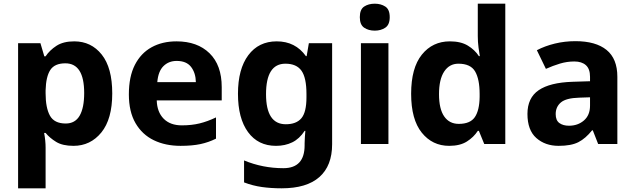

<svg xmlns="http://www.w3.org/2000/svg" viewBox="-20 -780 3439 1040"><path d="M382 -556Q474 -556 531 -484.5Q588 -413 588 -274Q588 -135 529 -62.5Q470 10 378 10Q319 10 284 -11.5Q249 -33 227 -60H219Q227 -18 227 20V240H78V-546H199L220 -475H227Q249 -508 286 -532Q323 -556 382 -556ZM334 -437Q276 -437 252.5 -401Q229 -365 227 -291V-275Q227 -196 250.5 -153.5Q274 -111 336 -111Q387 -111 411.5 -153.5Q436 -196 436 -276Q436 -437 334 -437Z M936 -556Q1049 -556 1115 -491.5Q1181 -427 1181 -308V-236H829Q831 -173 866.5 -137Q902 -101 965 -101Q1018 -101 1061 -111.5Q1104 -122 1150 -144V-29Q1110 -9 1065.5 0.5Q1021 10 958 10Q876 10 813 -20.5Q750 -51 714 -113Q678 -175 678 -269Q678 -365 710.5 -428.5Q743 -492 801 -524Q859 -556 936 -556ZM937 -450Q894 -450 865.5 -422Q837 -394 832 -335H1041Q1040 -385 1015 -417.5Q990 -450 937 -450Z M1479 -556Q1580 -556 1637 -476H1641L1653 -546H1779V1Q1779 118 1710 179Q1641 240 1506 240Q1448 240 1398.5 233Q1349 226 1302 208V89Q1403 131 1515 131Q1630 131 1630 7V-4Q1630 -21 1631.5 -39Q1633 -57 1634 -71H1630Q1602 -28 1563 -9Q1524 10 1475 10Q1378 10 1323.5 -64.5Q1269 -139 1269 -272Q1269 -406 1325 -481Q1381 -556 1479 -556ZM1526 -435Q1421 -435 1421 -270Q1421 -107 1528 -107Q1585 -107 1612.5 -139.5Q1640 -172 1640 -253V-271Q1640 -359 1613 -397Q1586 -435 1526 -435Z M2010 -760Q2043 -760 2067 -744.5Q2091 -729 2091 -687Q2091 -646 2067 -630Q2043 -614 2010 -614Q1976 -614 1952.5 -630Q1929 -646 1929 -687Q1929 -729 1952.5 -744.5Q1976 -760 2010 -760ZM2084 -546V0H1935V-546Z M2413 10Q2322 10 2264.5 -61.5Q2207 -133 2207 -272Q2207 -412 2265 -484Q2323 -556 2417 -556Q2476 -556 2514 -533Q2552 -510 2574 -476H2579Q2576 -492 2572 -522.5Q2568 -553 2568 -585V-760H2717V0H2603L2574 -71H2568Q2546 -37 2509 -13.5Q2472 10 2413 10ZM2465 -109Q2527 -109 2552 -145.5Q2577 -182 2578 -255V-271Q2578 -351 2553.5 -393Q2529 -435 2463 -435Q2414 -435 2386 -392.5Q2358 -350 2358 -270Q2358 -190 2386 -149.5Q2414 -109 2465 -109Z M3097 -557Q3207 -557 3265.5 -509.5Q3324 -462 3324 -364V0H3220L3191 -74H3187Q3152 -30 3113 -10Q3074 10 3006 10Q2933 10 2885 -32.5Q2837 -75 2837 -163Q2837 -250 2898 -291.5Q2959 -333 3081 -337L3176 -340V-364Q3176 -407 3153.5 -427Q3131 -447 3091 -447Q3051 -447 3013 -435.5Q2975 -424 2937 -407L2888 -508Q2932 -531 2985.5 -544Q3039 -557 3097 -557ZM3118 -251Q3046 -249 3018 -225Q2990 -201 2990 -162Q2990 -128 3010 -113.5Q3030 -99 3062 -99Q3110 -99 3143 -127.5Q3176 -156 3176 -208V-253Z"/></svg>

Font: Noto Sans Balinese
Style: Bold
Weight: 700
Designer: Aditya Bayu, David Williams
Foundry: David Williams
Version: Version 2.005; ttfautohint (v1.8.4.7-5d5b)